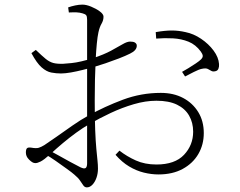

<svg xmlns="http://www.w3.org/2000/svg" viewBox="-20 -782 1040 831"><path d="M278 -728 275 -750Q289 -755 305.5 -758.5Q322 -762 337 -762Q353 -762 374 -753.5Q395 -745 411.5 -733Q428 -721 428 -710Q428 -694 419.5 -679.5Q411 -665 406 -642Q402 -624 399 -593Q396 -562 394 -522Q392 -482 391 -437Q390 -392 390 -346Q390 -269 392 -219Q394 -169 397 -137.5Q400 -106 402 -87Q404 -68 404 -52Q404 -31 397.5 -12.5Q391 6 380 17.5Q369 29 356 29Q347 29 341 21Q335 13 327 0.5Q319 -12 302 -26Q292 -35 269 -51.5Q246 -68 220.5 -86Q195 -104 174 -115L188 -134Q207 -124 232 -110Q257 -96 282.5 -82Q308 -68 328 -58Q345 -50 351 -55Q357 -60 357 -75Q357 -110 357 -170.5Q357 -231 357 -327Q357 -374 357 -431Q357 -488 357 -542.5Q357 -597 357 -639Q357 -681 357 -697Q357 -711 353 -716Q349 -721 338 -724Q325 -728 311 -728.5Q297 -729 278 -728ZM135 -566Q162 -540 178 -527Q194 -514 210.5 -509.5Q227 -505 254 -506Q270 -507 289.5 -509Q309 -511 332.5 -516.5Q356 -522 382 -530Q430 -546 460.5 -562.5Q491 -579 510.5 -590.5Q530 -602 543 -602Q550 -602 555.5 -601Q561 -600 564.5 -597.5Q568 -595 570 -592Q572 -589 572 -584Q572 -564 543 -550Q523 -540 494.5 -529Q466 -518 436.5 -508Q407 -498 383 -491Q364 -486 338.5 -479.5Q313 -473 287.5 -468.5Q262 -464 244 -464Q223 -464 202 -468Q181 -472 160 -490.5Q139 -509 116 -552ZM172 -154Q192 -167 224.5 -190Q257 -213 293.5 -238.5Q330 -264 363 -282Q433 -321 512 -350.5Q591 -380 676 -380Q731 -380 772.5 -358Q814 -336 838 -297Q862 -258 862 -206Q862 -156 838.5 -115.5Q815 -75 771 -51Q727 -27 666 -27Q635 -27 602.5 -35Q570 -43 539 -61.5Q508 -80 480 -112L497 -130Q529 -105 568 -87.5Q607 -70 657 -70Q737 -70 776.5 -112Q816 -154 816 -212Q816 -251 798.5 -281.5Q781 -312 746 -329Q711 -346 657 -346Q610 -346 559 -331Q508 -316 459 -293Q410 -270 367 -245Q339 -229 309.5 -207.5Q280 -186 252 -162.5Q224 -139 198 -115Q170 -90 156 -83Q142 -76 133 -76Q126 -76 119.5 -80Q113 -84 106 -91Q98 -99 95 -106.5Q92 -114 92 -122Q92 -135 96.5 -140Q101 -145 115 -143Q137 -139 148 -142.5Q159 -146 172 -154ZM656 -615 654 -643Q694 -650 723.5 -650Q753 -650 783 -643Q818 -636 850.5 -614Q883 -592 904.5 -563Q926 -534 928 -505Q929 -494 925.5 -485Q922 -476 913 -474Q902 -471 895 -475Q888 -479 879.5 -483.5Q871 -488 853 -484Q842 -482 819 -470.5Q796 -459 781 -451L768 -471Q779 -477 795.5 -487Q812 -497 827.5 -507.5Q843 -518 850 -525Q858 -533 857.5 -540.5Q857 -548 849 -559Q827 -589 796 -601.5Q765 -614 729 -616Q693 -618 656 -615Z"/></svg>

Font: Noto Serif HK
Style: Regular
Weight: 200
Designer: Ryoko NISHIZUKA 西塚涼子 (kana & ideographs); Frank Grießhammer (Latin, Greek & Cyrillic); Wenlong ZHANG 张文龙 (bopomofo); San
Foundry: Adobe
Version: Version 2.001;hotconv 1.1.0;makeotfexe 2.6.0